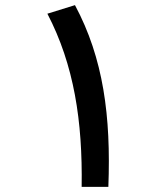

<svg xmlns="http://www.w3.org/2000/svg" viewBox="-20 -724 626 744"><path d="M296.4 0H399.9C410.2 -273.4 380.9 -498 270.5 -704.1L163.6 -670.9C267.1 -472.2 300.3 -253.9 296.4 0Z"/></svg>

Font: Cascadia Mono NF
Style: Regular
Weight: 400
Monospace: yes
Designer: Aaron Bell
Foundry: Saja Typeworks
Version: Version 2404.023